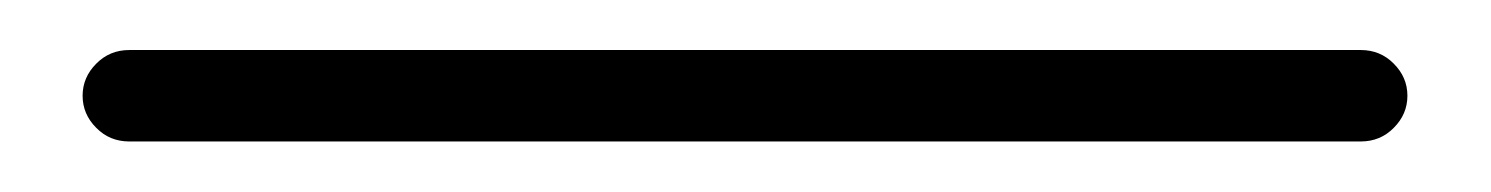

<svg xmlns="http://www.w3.org/2000/svg" viewBox="-20 70 590 76"><path d="M31.2 126Q23.4 126 18.1 120.6Q12.7 115.2 12.7 107.9Q12.7 100.6 18.1 95.2Q23.4 89.8 31.2 89.8H518.6Q526.4 89.8 531.7 95.2Q537.1 100.6 537.1 107.9Q537.1 115.2 531.7 120.6Q526.4 126 518.6 126Z"/></svg>

Font: Gen Jyuu Gothic ExtraLight
Style: Regular
Weight: 100
Designer: [Source Han Sans]
Ryoko NISHIZUKA  (kana & ideographs); Paul D. Hunt (Latin, Greek & Cyrillic); Wenlong ZHANG  (bopomofo
Version: Version 1.002.20150607